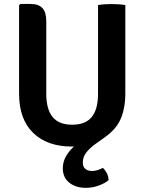

<svg xmlns="http://www.w3.org/2000/svg" viewBox="-20 -708 711 946"><path d="M74 -246.5V-682L80.5 -688.5H130.5Q170 -688.5 189 -668.2Q208 -648 208 -603.5V-245.5Q208 -170 239 -131.8Q270 -93.5 335.5 -93.5Q401.5 -93.5 432.2 -131.8Q463 -170 463 -245.5V-683Q479 -686 496.8 -687Q514.5 -688 528.5 -688Q542 -688 561.8 -687Q581.5 -686 597.5 -683V-250Q597.5 -174.5 574.5 -121.8Q551.5 -69 492 -28.5Q469.5 -13 445.5 4.8Q421.5 22.5 404.8 44Q388 65.5 388 92.5Q388 114.5 401 124.5Q414 134.5 433 134.5Q447.5 134.5 461.8 129.8Q476 125 487 119Q497.5 128.5 506 144.5Q514.5 160.5 515 180Q497 195 466.8 206.2Q436.5 217.5 403 217.5Q353.5 217.5 321.5 192.2Q289.5 167 289.5 121Q289.5 89.5 305 62.2Q320.5 35 344.5 14Q339 14 333.5 14Q213 14 143.5 -53.2Q74 -120.5 74 -246.5Z"/></svg>

Font: Signika SC SemiBold
Style: Regular
Weight: 600
Designer: Anna Giedryś
Foundry: Anna Giedryś
Version: Version 2.000; ttfautohint (v1.8.3) -l 8 -r 50 -G 200 -x 9 -